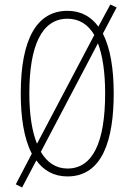

<svg xmlns="http://www.w3.org/2000/svg" viewBox="-20 -772 580 851"><path d="M484 -358C484 -467 469 -559 436 -623L497 -739L469 -752L416 -654C384 -698 339 -724 279 -724C145 -724 72 -602 72 -358C72 -256 85 -160 121 -91L50 45L78 59L141 -61C173 -17 218 10 279 10C436 10 484 -156 484 -358ZM110 -358C110 -569 165 -689 279 -689C331 -689 370 -664 398 -617L144 -135C122 -189 110 -264 110 -358ZM446 -358C446 -141 391 -25 279 -25C229 -25 189 -51 161 -99L414 -580C435 -526 446 -451 446 -358Z"/></svg>

Font: Noto Sans Georgian ExtraCondensed ExtraLight
Style: Regular
Weight: 200
Width: 2
Designer: Monotype Design Team, Akaki Razmadze
Foundry: Google LLC
Version: Version 2.005